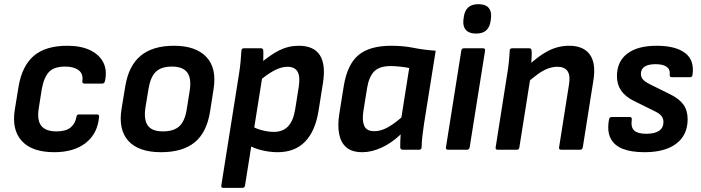

<svg xmlns="http://www.w3.org/2000/svg" viewBox="-20 -726 3398 931"><path d="M243.5 12Q135 12 85.6 -42.6Q36.1 -97.1 51.8 -194.5L70.1 -306.6Q86.8 -405.7 143.5 -454.9Q200.3 -504.1 306.7 -504.1Q371.9 -504.1 416.6 -482.9Q461.3 -461.6 480.8 -423.5Q500.3 -385.4 489 -333.1Q486 -320.7 476 -320.7H389.5Q377.4 -320.7 379.4 -333.1Q384.4 -368.3 361 -385.8Q337.6 -403.2 296 -403.2Q242.2 -403.2 217.3 -376.8Q192.4 -350.4 182.4 -292.6L167.8 -200.2Q158.8 -142.7 180.3 -115.8Q201.7 -88.9 253.9 -88.9Q299.7 -88.9 322.5 -108Q345.2 -127.1 350.5 -158.7Q351.9 -171.1 362.9 -171.1H450.1Q462.4 -171.1 460.4 -158.7Q452.8 -77.2 395.4 -32.6Q337.9 12 243.5 12Z M760.5 12Q652.3 12 602.6 -42.7Q552.8 -97.4 569.5 -199.1L587.8 -309.6Q604.4 -408.3 662.7 -456.2Q720.9 -504.1 823.7 -504.1Q928.6 -504.1 980.1 -450.4Q1031.7 -396.6 1015.7 -294.3L998.7 -185.8Q982.7 -83.8 924.1 -35.9Q865.6 12 760.5 12ZM770.2 -88.9Q822.7 -88.9 849.7 -114Q876.8 -139 885.7 -197.2L899.7 -285.3Q909.3 -346.4 887.8 -374.8Q866.2 -403.2 814.3 -403.2Q761.9 -403.2 735.8 -378.1Q709.7 -353 700.1 -295.2L685.5 -206.1Q676.2 -147.3 696.1 -118.1Q716 -88.9 770.2 -88.9Z M1326.3 12Q1288 12 1248.2 2.3Q1208.4 -7.3 1185.7 -23.3L1197.4 -116.4Q1219.7 -102.4 1250.3 -94.5Q1280.8 -86.5 1307.4 -86.5Q1351.9 -86.5 1377.3 -113.7Q1402.7 -140.9 1411.6 -197.7L1428.6 -304.9Q1436.6 -355.7 1422.6 -379Q1408.7 -402.2 1373.5 -402.2Q1343.2 -402.2 1307.7 -383.1Q1272.1 -364 1226 -323.8L1234.6 -412.3Q1289 -459.4 1333.8 -481.7Q1378.7 -504.1 1428.7 -504.1Q1501 -504.1 1530.7 -459Q1560.3 -413.8 1546 -323.2L1524.3 -187Q1508.3 -89 1458.7 -38.5Q1409 12 1326.3 12ZM1063.1 185Q1051.1 185 1053.1 173.3L1139.8 -373Q1144.1 -400 1146.6 -427.9Q1149.1 -455.7 1150.5 -479.1Q1150.5 -492.1 1163.5 -492.1H1245Q1256.3 -492.1 1256.7 -480.4Q1257 -472.4 1257 -459.7Q1257 -447 1256.5 -434.5Q1256 -422 1254 -414L1252.7 -358.2L1168.1 173.3Q1166.1 185 1155.7 185Z M1737.1 12Q1686.8 12 1659.6 -11.3Q1632.4 -34.6 1624.4 -76.7Q1616.4 -118.9 1625.4 -174.5L1646.8 -308.3Q1663.8 -413 1717.8 -458.6Q1771.9 -504.1 1877 -504.1Q1936.1 -504.1 1985.1 -494.1Q2034 -484.1 2092.7 -480.1L2036 -125.1Q2031.6 -96 2028.3 -67.5Q2025 -39 2024.3 -11.7Q2024 0 2011.3 0H1932.4Q1921.4 0 1920.7 -11.7Q1920.4 -26.3 1921.1 -42.3Q1921.7 -58.3 1922.7 -74.3Q1878.4 -32 1829.9 -10Q1781.4 12 1737.1 12ZM1795.3 -89.9Q1824.5 -89.9 1855.2 -105.7Q1885.9 -121.4 1926.3 -156.2L1964.3 -396.3Q1944.7 -400.3 1920 -402.9Q1895.2 -405.6 1873.9 -405.6Q1819.9 -405.6 1794.5 -379.8Q1769.1 -354.1 1760.1 -299.6L1741.8 -185.5Q1735.2 -141.6 1746.2 -115.8Q1757.1 -89.9 1795.3 -89.9Z M2152.5 0Q2140.4 0 2142.4 -11.7L2216.8 -480.4Q2219.1 -492.1 2229.8 -492.1H2321.1Q2326.8 -492.1 2330.1 -489.2Q2333.4 -486.4 2332.1 -480.4L2257.4 -11.7Q2256.4 -6.7 2253.6 -3.3Q2250.8 0 2245.1 0ZM2288.5 -563.2Q2255 -563.2 2239.5 -580.2Q2223.9 -597.3 2226.9 -627.4L2228.6 -641.5Q2232.3 -672.6 2249.3 -689.1Q2266.4 -705.7 2299.5 -705.7Q2333.6 -705.7 2348.9 -688.6Q2364.2 -671.6 2361.1 -641.5L2359.4 -627.4Q2355.8 -596.3 2338.7 -579.7Q2321.6 -563.2 2288.5 -563.2Z M2701 0Q2689 0 2691 -11.7L2739.3 -317.8Q2746.2 -361 2731.6 -381.6Q2717 -402.2 2682.8 -402.2Q2660.6 -402.2 2637.6 -393.9Q2614.7 -385.6 2588.6 -367Q2562.6 -348.4 2528.7 -317.9L2538 -404.4Q2588.4 -453.4 2637.2 -478.8Q2686 -504.1 2740 -504.1Q2809.7 -504.1 2840.3 -461.1Q2871 -418.1 2857 -334.1L2806 -11.7Q2803.6 0 2793.6 0ZM2393.5 0Q2381.4 0 2383.4 -11.7L2439.4 -367Q2444.4 -395.4 2447.6 -427.2Q2450.8 -459 2451.5 -479.7Q2451.5 -492.1 2464.5 -492.1H2545.3Q2551 -492.1 2553.8 -489.6Q2556.7 -487.1 2557.7 -480.4Q2558.7 -471.7 2558 -456.4Q2557.3 -441.1 2556.5 -424.6Q2555.7 -408.2 2553.7 -394.9L2553.7 -360.2L2498.4 -11.7Q2497.4 -6.7 2494.8 -3.3Q2492.1 0 2486.1 0Z M3105.2 12Q3039.7 12 2998.3 -4.8Q2956.9 -21.7 2940.1 -56.7Q2923.2 -91.7 2932.9 -145.7Q2935.2 -158.7 2945.9 -158.7H3033.7Q3039.4 -158.7 3041.9 -155.4Q3044.4 -152.1 3043.4 -145.7Q3038.1 -108.2 3055.7 -92.8Q3073.3 -77.3 3113.4 -77.3Q3154.6 -77.3 3175.8 -91.7Q3197 -106.2 3197 -134.4Q3197 -151.3 3187.5 -163.4Q3178 -175.6 3154.4 -186.9L3052.4 -237.3Q3011.8 -257.6 2991.6 -287.3Q2971.5 -316.9 2971.5 -356.6Q2971.5 -427.3 3021.3 -465.7Q3071.2 -504.1 3164 -504.1Q3255.6 -504.1 3301.8 -469.2Q3348 -434.4 3338 -363.3Q3336.3 -351.6 3326.3 -351.6H3237.1Q3226.8 -351.6 3227.4 -363.3Q3230.4 -389.5 3212.5 -402.1Q3194.6 -414.8 3158.8 -414.8Q3124 -414.8 3105.9 -403Q3087.8 -391.2 3087.8 -368Q3087.8 -350.7 3099.3 -338.9Q3110.8 -327.1 3137.1 -314.5L3231.3 -267.8Q3274.7 -246.1 3294.5 -218Q3314.3 -189.8 3314.3 -147.8Q3314.3 -71.7 3259.8 -29.9Q3205.3 12 3105.2 12Z"/></svg>

Font: Sofia Sans Hairline
Style: Italic
Weight: 1
Italic angle: -9°
Designer: Botio Nikoltchev, Ani Petrova
Foundry: lettersoup
Version: Version 4.102